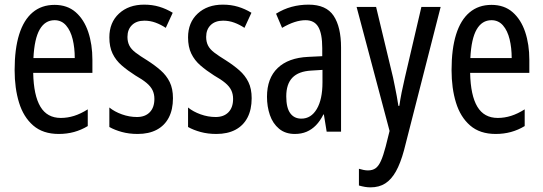

<svg xmlns="http://www.w3.org/2000/svg" viewBox="-20 -567 2340 827"><path d="M215 -546Q270 -546 306 -514.5Q342 -483 360 -429.5Q378 -376 378 -309V-253H123Q125 -156 154 -107.5Q183 -59 242 -59Q271 -59 299.5 -68Q328 -77 358 -96V-24Q330 -7 299 1.5Q268 10 233 10Q165 10 123 -26.5Q81 -63 62 -125Q43 -187 43 -265Q43 -356 62.5 -418.5Q82 -481 120.5 -513.5Q159 -546 215 -546ZM215 -480Q174 -480 151 -440Q128 -400 124 -317H302Q302 -361 293 -398Q284 -435 264.5 -457.5Q245 -480 215 -480Z M725 -144Q725 -95 707 -60.5Q689 -26 655 -8Q621 10 573 10Q536 10 505 1.5Q474 -7 451 -20V-104Q473 -86 505 -74.5Q537 -63 570 -63Q605 -63 625 -83.5Q645 -104 645 -141Q645 -162 637 -178.5Q629 -195 611 -210Q593 -225 563 -242Q530 -263 504.5 -285Q479 -307 465 -336Q451 -365 451 -406Q451 -470 492.5 -508.5Q534 -547 601 -547Q636 -547 666 -538Q696 -529 724 -512L694 -447Q673 -461 650 -469.5Q627 -478 602 -478Q568 -478 548.5 -459Q529 -440 529 -408Q529 -387 537 -371Q545 -355 564 -340.5Q583 -326 614 -307Q647 -286 672 -264Q697 -242 711 -213.5Q725 -185 725 -144Z M1064 -144Q1064 -95 1046 -60.5Q1028 -26 994 -8Q960 10 912 10Q875 10 844 1.5Q813 -7 790 -20V-104Q812 -86 844 -74.5Q876 -63 909 -63Q944 -63 964 -83.5Q984 -104 984 -141Q984 -162 976 -178.5Q968 -195 950 -210Q932 -225 902 -242Q869 -263 843.5 -285Q818 -307 804 -336Q790 -365 790 -406Q790 -470 831.5 -508.5Q873 -547 940 -547Q975 -547 1005 -538Q1035 -529 1063 -512L1033 -447Q1012 -461 989 -469.5Q966 -478 941 -478Q907 -478 887.5 -459Q868 -440 868 -408Q868 -387 876 -371Q884 -355 903 -340.5Q922 -326 953 -307Q986 -286 1011 -264Q1036 -242 1050 -213.5Q1064 -185 1064 -144Z M1309 -547Q1385 -547 1417 -499Q1449 -451 1449 -362V0H1387L1375 -74H1373Q1359 -46 1341 -27.5Q1323 -9 1300.5 0.5Q1278 10 1250 10Q1209 10 1182 -12.5Q1155 -35 1142.5 -71.5Q1130 -108 1130 -150Q1130 -230 1176 -274Q1222 -318 1307 -322L1368 -325V-360Q1368 -422 1351 -451Q1334 -480 1296 -480Q1274 -480 1249 -472Q1224 -464 1195 -447L1169 -508Q1201 -528 1236 -537.5Q1271 -547 1309 -547ZM1321 -263Q1266 -260 1239.5 -232.5Q1213 -205 1213 -152Q1213 -103 1230 -79.5Q1247 -56 1278 -56Q1320 -56 1344.5 -97.5Q1369 -139 1369 -212V-266Z M1516 -537H1600L1673 -233Q1677 -214 1681 -194Q1685 -174 1689 -153Q1693 -132 1696 -111H1700Q1704 -139 1710 -169Q1716 -199 1724 -233L1795 -537H1878L1720 81Q1705 136 1685.5 171Q1666 206 1639.5 223Q1613 240 1576 240Q1564 240 1552 238Q1540 236 1526 232V160Q1536 163 1546 165Q1556 167 1565 167Q1585 167 1598 157.5Q1611 148 1621 125.5Q1631 103 1641 65L1658 -3Z M2097 -546Q2152 -546 2188 -514.5Q2224 -483 2242 -429.5Q2260 -376 2260 -309V-253H2005Q2007 -156 2036 -107.5Q2065 -59 2124 -59Q2153 -59 2181.5 -68Q2210 -77 2240 -96V-24Q2212 -7 2181 1.5Q2150 10 2115 10Q2047 10 2005 -26.5Q1963 -63 1944 -125Q1925 -187 1925 -265Q1925 -356 1944.5 -418.5Q1964 -481 2002.5 -513.5Q2041 -546 2097 -546ZM2097 -480Q2056 -480 2033 -440Q2010 -400 2006 -317H2184Q2184 -361 2175 -398Q2166 -435 2146.5 -457.5Q2127 -480 2097 -480Z"/></svg>

Font: Noto Sans Khmer ExtraCondensed
Style: Regular
Weight: 400
Width: 2
Designer: Danh Hong and the Monotype Design Team
Foundry: Monotype Imaging Inc.
Version: Version 2.004